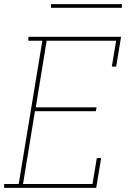

<svg xmlns="http://www.w3.org/2000/svg" viewBox="-30 -914 650 934"><path d="M-10 0V-19H61L176 -716H108V-735H559L535 -590H514L535 -716H197L144 -392H440L436 -373H140L82 -19H420L441 -145H462L438 0ZM563 -876H218V-894H563Z"/></svg>

Font: Iosevka Etoile Thin
Style: Italic
Weight: 100
Italic angle: -9°
Designer: Belleve Invis
Foundry: Belleve Invis
Version: Version 22.1.2; ttfautohint (v1.8.4)